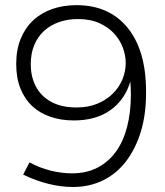

<svg xmlns="http://www.w3.org/2000/svg" viewBox="-20 -723 640 746"><path d="M263.5 3.5Q170.5 3.5 70 -44.5L94.5 -92Q133.5 -71 176.2 -60.2Q219 -49.5 259.5 -49.5Q316 -49.5 358.5 -71.5Q401 -93.5 430 -133.2Q459 -173 473.8 -229.8Q488.5 -286.5 488.5 -356Q488.5 -372.5 486.5 -406.5Q465.5 -335.5 409.2 -295.2Q353 -255 266.5 -255Q218 -255 176.5 -269Q135 -283 105.5 -310.5Q76 -338 59.5 -379Q43 -420 43 -474.5Q43 -530 60.5 -572.5Q78 -615 109 -644Q140 -673 183 -688Q226 -703 277 -703Q401.5 -703 473 -618.5Q547.5 -530 547.5 -367V-361Q547.5 -280 528 -214Q507.5 -146 470.5 -97.2Q433.5 -48.5 380.8 -22.5Q328 3.5 263.5 3.5ZM279 -305.5Q322.5 -305.5 357.8 -320Q393 -334.5 418 -359Q443 -383.5 455.8 -415Q468.5 -446.5 468.5 -478.5Q468.5 -506.5 457.8 -536.5Q447 -566.5 424.5 -591.5Q402 -616.5 366.8 -632.8Q331.5 -649 282.5 -649Q243 -649 209.5 -637.2Q176 -625.5 151.5 -603.2Q127 -581 113.2 -548.2Q99.5 -515.5 99.5 -473.5Q99.5 -435.5 111.5 -404.2Q123.5 -373 146.2 -351Q169 -329 201.5 -317.2Q234 -305.5 275 -305.5Z"/></svg>

Font: Argentum Novus Light
Style: Regular
Weight: 300
Designer: Julieta Ulanovsky (font) & Cristiano Sobral (main changes)
Foundry: Julieta Ulanovsky (font) & Cristiano Sobral (main changes)
Version: Version 3.00;November 27, 2020;FontCreator 13.0.0.2655 64-bi